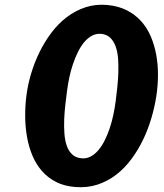

<svg xmlns="http://www.w3.org/2000/svg" viewBox="-20 -779 690 808"><path d="M297 8Q251 4.5 216.5 -13Q182 -30.5 157.2 -58.5Q132.5 -86.5 117 -123Q101.5 -159.5 94 -201Q86.5 -242.5 86 -287Q85.5 -331.5 91 -375Q96.5 -420.5 110.5 -467.8Q124.5 -515 146 -559Q167.5 -603 196.5 -641.5Q225.5 -680 261.5 -707.2Q297.5 -734.5 340.2 -748.5Q383 -762.5 432 -758Q478.5 -753.5 513.5 -735.8Q548.5 -718 573.8 -690Q599 -662 614.5 -625.8Q630 -589.5 637.5 -548.2Q645 -507 644.8 -462.8Q644.5 -418.5 638 -375Q631 -329.5 617.2 -282.5Q603.5 -235.5 582.5 -191.8Q561.5 -148 533.2 -109.8Q505 -71.5 469.2 -44Q433.5 -16.5 390.5 -2.2Q347.5 12 297 8ZM262 -395.5Q258.5 -369 255 -338.5Q251.5 -308 250.2 -277.5Q249 -247 251 -218.2Q253 -189.5 260.5 -167Q268 -144.5 282.8 -130Q297.5 -115.5 321.5 -113Q342.5 -110.5 360.5 -119.8Q378.5 -129 393.5 -146.5Q408.5 -164 420.5 -188Q432.5 -212 441.8 -239.5Q451 -267 457.2 -296.8Q463.5 -326.5 467 -354.5Q470.5 -382 473.8 -413Q477 -444 478 -474.8Q479 -505.5 476.8 -533.8Q474.5 -562 466.5 -584Q458.5 -606 444 -620Q429.5 -634 406.5 -636.5Q385.5 -638.5 367.5 -629Q349.5 -619.5 334.8 -602Q320 -584.5 308 -560.2Q296 -536 286.8 -508.5Q277.5 -481 271.5 -452Q265.5 -423 262 -395.5Z"/></svg>

Font: B612
Style: Bold Italic
Weight: 700
Italic angle: -10°
Designer: Nicolas Chauveau, Thomas Paillot, Jonathan Favre-Lamarine, Jean-Luc Vinot
Foundry: AIRBUS
Version: Version 1.008